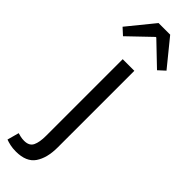

<svg xmlns="http://www.w3.org/2000/svg" viewBox="-360 -741 958 958"><g transform="rotate(45 119.0 -261.5)"><path d="M32 217Q9 217 -9 213Q-27 209 -40 204L-23 142Q-14 145 -2 147.5Q10 150 23 150Q59 150 71 125Q83 100 83 55V-486H165V55Q165 129 135 173Q105 217 32 217ZM-32 -600 82 -740H164L278 -600L243 -568L125 -681H121L3 -568Z"/></g></svg>

Font: Source Sans Pro
Style: Regular
Weight: 400
Designer: Paul D. Hunt
Foundry: Adobe Systems Incorporated
Version: Version 2.021;PS 2.000;hotconv 1.0.86;makeotf.lib2.5.63406